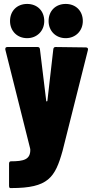

<svg xmlns="http://www.w3.org/2000/svg" viewBox="-20 -757 474 976"><path d="M118 -563C168 -563 205 -600 205 -650C205 -702 169 -737 118 -737C67 -737 31 -702 31 -650C31 -600 67 -563 118 -563ZM314 -563C364 -563 401 -600 401 -650C401 -702 365 -737 314 -737C263 -737 227 -702 227 -650C227 -600 263 -563 314 -563ZM32 199H38C225 199 260 146 298 10L427 -503C429 -512 424 -516 416 -516L263 -518C256 -518 252 -515 251 -507L221 -245C221 -241 215 -240 215 -244L183 -507C182 -515 178 -518 171 -518H18C11 -518 7 -515 7 -509C7 -508 7 -506 7 -505L133 -3C133 -1 134 1 134 3C135 54 101 63 35 63C29 63 26 68 26 75V187C26 194 28 199 32 199Z"/></svg>

Font: Barlow Condensed ExtraBold
Style: Regular
Weight: 800
Width: 3
Designer: Jeremy Tribby
Foundry: Tribby Type
Version: Version 1.422;hotconv 1.0.109;makeotfexe 2.5.65596